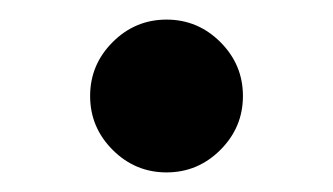

<svg xmlns="http://www.w3.org/2000/svg" viewBox="-20 -426 340 196"><path d="M150 -250Q118 -250 95 -273Q72 -296 72 -328Q72 -360 95 -383Q118 -406 150 -406Q182 -406 205 -383Q228 -360 228 -328Q228 -296 205 -273Q182 -250 150 -250Z"/></svg>

Font: Source Serif Pro Semibold
Style: Regular
Weight: 600
Designer: Frank Grießhammer
Foundry: Adobe Systems Incorporated
Version: Version 1.014;PS Version 1.0;hotconv 1.0.73;makeotf.lib2.5.5